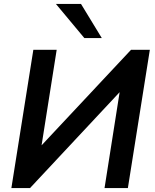

<svg xmlns="http://www.w3.org/2000/svg" viewBox="-20 -959 788 979"><path d="M38 0 150 -705H269L192 -218L648 -705H744L632 0H513L590 -489L133 0ZM410 -765 265 -939H393L499 -765Z"/></svg>

Font: Nunito Sans
Style: Bold Italic
Weight: 700
Italic angle: -9°
Designer: Vernon Adams
Foundry: Vernon Adams
Version: Version 3.006; ttfautohint (v1.8.3)